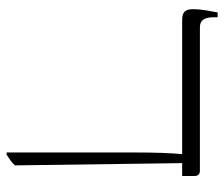

<svg xmlns="http://www.w3.org/2000/svg" viewBox="-70 -618 694 595"><g transform="rotate(90 277.5 -320.0)"><path d="M452 7H459C471 -1 484 -9 492 -19L485 -537H525V-574C525 -587 519 -592 508 -592H64C42 -592 33 -606 33 -635V-647H18C15 -630 8 -599 8 -571C8 -547 16 -537 42 -537H457V-536C454 -503 452 -459 452 -385Z"/></g></svg>

Font: Noto Serif Hebrew ExtraCondensed Light
Style: Regular
Weight: 300
Width: 2
Designer: Monotype Design Team
Foundry: Monotype Imaging Inc.
Version: Version 2.004